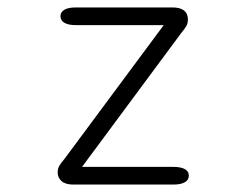

<svg xmlns="http://www.w3.org/2000/svg" viewBox="-20 -496 659 516"><path d="M135 -32.5Q135 -43 139.5 -50.5Q144 -58 154 -70L420 -428.5H184Q163.5 -428.5 153 -434.8Q142.5 -441 142.5 -452.5Q142.5 -463.5 153 -469.8Q163.5 -476 184 -476H443.5Q464 -476 474.5 -467.8Q485 -459.5 485 -443.5Q485 -433.5 480.8 -426Q476.5 -418.5 466.5 -406.5L200.5 -47.5H446Q466 -47.5 476.8 -41.5Q487.5 -35.5 487.5 -24Q487.5 -12.5 476.8 -6.2Q466 0 446 0H176.5Q156 0 145.5 -9.2Q135 -18.5 135 -32.5Z"/></svg>

Font: Sono ExtraLight Monospace Light
Style: Regular
Weight: 300
Version: Version 2.112